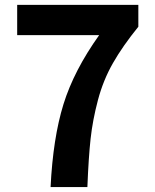

<svg xmlns="http://www.w3.org/2000/svg" viewBox="-20 -760 629 780"><path d="M185.5 0Q195.3 -199.2 237.8 -336.4Q280.3 -473.6 382.8 -617.2H49.8V-740.2H542V-651.4Q478.5 -573.2 439 -503.9Q399.4 -434.6 377.9 -353.5Q356.4 -272.5 348.1 -196.8Q339.8 -121.1 335 0Z"/></svg>

Font: Bpmf Zihi Sans Bold
Style: Bold
Weight: 700
Foundry: But Ko
Version: Version 1.320